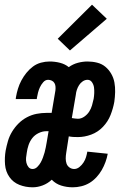

<svg xmlns="http://www.w3.org/2000/svg" viewBox="-20 -790 540 818"><path d="M290 8Q264 8 240.5 0.5Q217 -7 201 -24H200Q183 -8 161.5 0Q140 8 119 8Q89 8 62.5 -2.5Q36 -13 20 -36Q4 -59 1.5 -88.5Q-1 -118 4 -148Q8 -169 14 -189.5Q20 -210 31.5 -229Q43 -248 59 -264Q75 -280 95 -290.5Q115 -301 136 -305Q157 -309 177 -309H200L216 -404Q217 -412 216.5 -420.5Q216 -429 212 -436Q208 -443 200.5 -446.5Q193 -450 185 -450Q173 -450 164 -439.5Q155 -429 150 -418Q145 -407 142 -395.5Q139 -384 137 -372V-368H47L48 -376Q51 -394 56.5 -412Q62 -430 71 -447Q80 -464 92.5 -479.5Q105 -495 120.5 -506.5Q136 -518 154.5 -523Q173 -528 191 -528Q214 -528 235.5 -522.5Q257 -517 273 -504Q291 -517 312 -522.5Q333 -528 353 -528Q374 -528 394 -523Q414 -518 429 -505.5Q444 -493 454 -475.5Q464 -458 467.5 -438.5Q471 -419 470.5 -398Q470 -377 467 -356Q462 -328 451 -300Q440 -272 418.5 -249.5Q397 -227 368.5 -216.5Q340 -206 312 -206Q302 -206 292.5 -206.5Q283 -207 273 -209L262 -138Q260 -126 260 -114.5Q260 -103 263.5 -93Q267 -83 276 -76.5Q285 -70 296 -70Q308 -70 318.5 -78.5Q329 -87 336 -98Q343 -109 346.5 -120.5Q350 -132 352 -144L439 -135Q436 -118 429.5 -100Q423 -82 413.5 -65.5Q404 -49 390.5 -34.5Q377 -20 361 -10.5Q345 -1 326.5 3.5Q308 8 290 8ZM312 -284Q326 -284 339 -293Q352 -302 360 -314.5Q368 -327 372 -341Q376 -355 379 -369Q381 -381 381.5 -393.5Q382 -406 380.5 -417.5Q379 -429 372 -439.5Q365 -450 353 -450Q342 -450 332.5 -443.5Q323 -437 317 -427.5Q311 -418 307.5 -407.5Q304 -397 303 -386L286 -287Q293 -286 299.5 -285Q306 -284 312 -284ZM119 -70Q130 -70 139 -79Q148 -88 153.5 -98Q159 -108 163 -119Q167 -130 170 -140.5Q173 -151 175 -162Q177 -173 179 -184L187 -231H177Q161 -231 144.5 -223Q128 -215 117.5 -201.5Q107 -188 101.5 -171.5Q96 -155 94 -139Q92 -128 91 -117.5Q90 -107 92.5 -96.5Q95 -86 101.5 -78Q108 -70 119 -70ZM278 -575 226 -625 372 -770 435 -710Z"/></svg>

Font: Iosevka Semibold
Style: Italic
Weight: 600
Italic angle: -9°
Monospace: yes
Designer: Belleve Invis
Foundry: Belleve Invis
Version: Version 32.5.0; ttfautohint (v1.8.4)